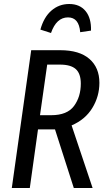

<svg xmlns="http://www.w3.org/2000/svg" viewBox="-20 -940 538 960"><path d="M338 -313 443 0H349L255 -293H170L129 0H39L136 -689H281Q377 -689 427 -645.5Q477 -602 477 -526Q477 -458 441.5 -400Q406 -342 338 -313ZM236 -364Q316 -364 350 -410Q384 -456 384 -522Q384 -572 359 -594.5Q334 -617 280 -617H216L180 -364ZM182 -792Q199 -854 237 -887Q275 -920 326 -920Q379 -920 408 -884.5Q437 -849 435 -787L381 -779Q375 -853 320 -853Q262 -853 235 -775Z"/></svg>

Font: Fira Sans Extra Condensed
Style: Italic
Weight: 400
Width: 3
Italic angle: -8°
Designer: Carrois Corporate & Edenspiekermann AG
Foundry: Carrois Corporate GbR & Edenspiekermann AG
Version: Version 4.203